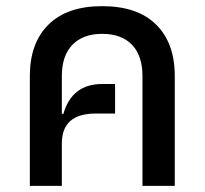

<svg xmlns="http://www.w3.org/2000/svg" viewBox="-20 -604 665 624"><path d="M77 0V-357Q77 -464 137.5 -524Q198 -584 312 -584Q427 -584 487.5 -524Q548 -464 548 -357V0H443V-357Q443 -423 409 -458.5Q375 -494 312 -494Q250 -494 215.5 -458.5Q181 -423 181 -357V-234H186Q214 -331 312 -331H354V-235H291Q181 -235 181 -138V0Z"/></svg>

Font: Anuphan Medium
Style: Regular
Weight: 500
Designer: Mike Abbink, Paul van der Laan, Pieter van Rosmalen, Mint Tantisuwanna
Foundry: Bold Monday; Cadson Demak
Version: Version 3.002;hotconv 1.0.109;makeotfexe 2.5.65596